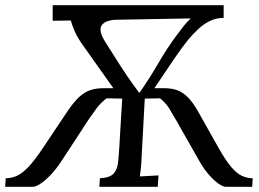

<svg xmlns="http://www.w3.org/2000/svg" viewBox="-40 -720 999 740"><path d="M-20 0 -18 -33Q4 -33 24.5 -42Q45 -51 69 -76Q93 -101 125 -149L220 -291Q245 -328 266 -347Q287 -366 309 -373Q331 -380 358 -380H397L280 -545Q259 -574 248.5 -598Q238 -622 233 -641L163 -640V-700H822V-651H818Q778 -650 741 -622Q704 -594 663 -538Q634 -498 607.5 -458Q581 -418 555 -380H594Q620 -380 641 -373Q662 -366 682 -347Q702 -328 723 -291L803 -149Q830 -101 851.5 -76Q873 -51 893 -42Q913 -33 934 -33L932 0H830Q820 0 803 -11.5Q786 -23 766.5 -45Q747 -67 729 -98L637 -260Q624 -283 611.5 -303Q599 -323 577 -341L518 -340L506 -119Q505 -92 503 -72.5Q501 -53 499 -40L571 -44L568 0H343L345 -33Q383 -35 397.5 -50.5Q412 -66 415 -93.5Q418 -121 420 -156L431 -340L371 -341Q347 -323 332.5 -303Q318 -283 302 -260L196 -98Q175 -66 153.5 -44Q132 -22 114.5 -11Q97 0 87 0ZM496 -363H498Q537 -419 570 -476Q603 -533 640 -583Q657 -606 669 -621Q681 -636 695 -649L415 -644Q369 -644 353 -624Q337 -604 366 -558Q386 -527 406.5 -494Q427 -461 449.5 -428Q472 -395 496 -363Z"/></svg>

Font: Lora Italic
Style: Italic
Weight: 400
Italic angle: -3°
Designer: Olga Karpushina, Alexei Vanyashin (Cyrillic)
Foundry: Cyreal
Version: Version 2.210; ttfautohint (v1.8.1.43-b0c9)